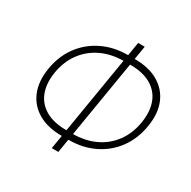

<svg xmlns="http://www.w3.org/2000/svg" viewBox="-174 -933 1135 1138"><g transform="rotate(30 394.0 -364.0)"><path d="M337.9 -58.1Q240.7 -58.1 175.5 -96.2Q110.4 -134.3 82.5 -202.9Q54.7 -271.5 69.8 -363.8Q85 -456.1 135.3 -524.7Q185.5 -593.3 263.4 -631.3Q341.3 -669.4 438.5 -669.4H484.4Q581.5 -669.4 646.5 -631.3Q711.4 -593.3 739.3 -524.7Q767.1 -456.1 751.5 -364.3Q736.3 -271.5 686.3 -202.9Q636.2 -134.3 558.6 -96.2Q481 -58.1 383.8 -58.1ZM342.8 -101.1H386.2Q472.2 -101.1 539.8 -133.1Q607.4 -165 650.9 -224.1Q694.3 -283.2 707.5 -363.8Q720.7 -444.3 698.5 -503.2Q676.3 -562 620.8 -594.2Q565.4 -626.5 479.5 -626.5H436Q350.1 -626.5 282.5 -594.5Q214.8 -562.5 171.1 -503.4Q127.4 -444.3 113.8 -363.8Q100.6 -282.7 123.3 -223.9Q146 -165 201.7 -133.1Q257.3 -101.1 342.8 -101.1ZM322.3 34.2 454.1 -761.7H499L367.2 34.2Z"/></g></svg>

Font: Inter 24pt ExtraLight
Style: Italic
Weight: 250
Italic angle: -9.3988°
Version: Version 4.001;git-66647c0bb